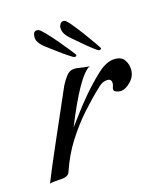

<svg xmlns="http://www.w3.org/2000/svg" viewBox="-84 -566 536 637"><g transform="rotate(-15 184.0 -248.0)"><path d="M10 7Q29 -41 60.5 -113Q92 -185 132 -277Q140 -297 147.5 -309Q155 -321 161 -328Q174 -343 196 -340L217 -337Q224 -336 229.5 -335.5Q235 -335 239 -336Q219 -326 192.5 -279.5Q166 -233 134 -153Q145 -167 162 -190.5Q179 -214 205 -245Q234 -279 265 -308Q296 -337 325 -337Q348 -337 358 -322Q368 -307 368 -288Q368 -265 350 -247Q332 -229 315 -229Q308 -229 300.5 -232Q293 -235 293 -241Q293 -246 295 -250.5Q297 -255 297 -261Q297 -276 283 -276Q278 -276 269.5 -273.5Q261 -271 247 -257Q219 -231 186.5 -194.5Q154 -158 125.5 -113Q97 -68 79 -14Q74 1 49 2Q15 4 10 7ZM280 -379Q277 -380 262 -391.5Q247 -403 228.5 -419Q210 -435 197 -446Q173 -468 178 -490Q184 -506 197 -502Q202 -501 217 -483Q232 -465 249 -442Q266 -419 278 -401.5Q290 -384 290 -383Q287 -377 280 -379ZM196 -378Q193 -379 177 -389.5Q161 -400 142 -414.5Q123 -429 109 -439Q86 -458 86 -475Q86 -500 105 -495Q110 -494 126 -477.5Q142 -461 160.5 -439Q179 -417 192 -400.5Q205 -384 205 -383Q204 -377 196 -378Z"/></g></svg>

Font: Carattere
Style: Regular
Weight: 400
Designer: Robert E. Leuschke
Foundry: Robert E. Leuschke
Version: Version 1.010; ttfautohint (v1.8.3)